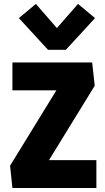

<svg xmlns="http://www.w3.org/2000/svg" viewBox="-20 -939 522 959"><path d="M42 0 30.3 -111.3 294.9 -542 352.5 -487.8H42V-627H440.4L453.1 -510.7L192.9 -87.4L130.9 -139.2H461.4V0ZM219.7 -690.4 74.2 -848.6 159.2 -919.4 264.2 -798.8 369.6 -919.4 454.6 -848.6 309.1 -690.4Z"/></svg>

Font: Anaheim ExtraBold
Style: Regular
Weight: 800
Version: Version 2.001